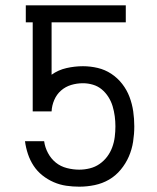

<svg xmlns="http://www.w3.org/2000/svg" viewBox="-20 -690 590 722"><path d="M278 12Q254 12 229.5 8.5Q205 5 182 -5Q159 -15 139.5 -30.5Q120 -46 106.5 -66.5Q93 -87 85 -111Q77 -135 74 -159H146Q149 -136 160.5 -114.5Q172 -93 190 -78.5Q208 -64 231.5 -58Q255 -52 278 -52Q298 -52 318 -57Q338 -62 354.5 -73.5Q371 -85 383 -101Q395 -117 402 -136Q409 -155 411.5 -175Q414 -195 414 -215Q414 -234 411.5 -253Q409 -272 403.5 -290.5Q398 -309 387.5 -325.5Q377 -342 362.5 -354Q348 -366 329.5 -371.5Q311 -377 292 -377Q269 -377 247.5 -370.5Q226 -364 209.5 -349.5Q193 -335 184 -314Q175 -293 174 -271H103V-606H77V-670H453V-606H174V-409Q199 -427 230 -434Q261 -441 292 -441Q320 -441 347.5 -434.5Q375 -428 398.5 -412.5Q422 -397 439.5 -374.5Q457 -352 467 -325.5Q477 -299 481 -271Q485 -243 485 -215Q485 -186 480.5 -157Q476 -128 464.5 -101.5Q453 -75 434 -52Q415 -29 390 -14.5Q365 0 336 6Q307 12 278 12Z"/></svg>

Font: Lode Term
Style: Regular
Weight: 400
Monospace: yes
Designer: Belleve Invis
Foundry: Belleve Invis
Version: Version 29.2.0